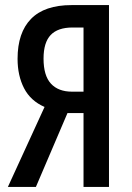

<svg xmlns="http://www.w3.org/2000/svg" viewBox="-20 -734 518 754"><path d="M11 0 155 -314Q100 -338 74.5 -387.5Q49 -437 49 -503Q49 -606 102 -660Q155 -714 261 -714H408V0H308V-290H245L121 0ZM263 -374H308V-626H265Q207 -626 179 -596.5Q151 -567 151 -504Q151 -437 180 -405.5Q209 -374 263 -374Z"/></svg>

Font: Noto Sans ExtraCondensed Medium
Style: Regular
Weight: 500
Width: 2
Designer: Monotype Design Team
Foundry: Monotype Imaging Inc.
Version: Version 2.013; ttfautohint (v1.8.4.7-5d5b)